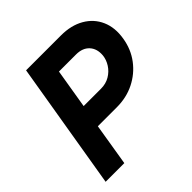

<svg xmlns="http://www.w3.org/2000/svg" viewBox="-184 -847 995 995"><g transform="rotate(-45 313.5 -350.0)"><path d="M34 0 151 -700H407Q481 -700 534 -669.5Q587 -639 611 -584.5Q635 -530 623 -459Q612 -392 573.5 -341Q535 -290 477 -261Q419 -232 348 -232H209L171 0ZM231 -358H358Q394 -358 422 -374.5Q450 -391 467 -417.5Q484 -444 487 -473Q491 -519 465.5 -547Q440 -575 392 -575H267Z"/></g></svg>

Font: Figtree
Style: Bold Italic
Weight: 700
Italic angle: -9.5°
Foundry: Erik Kennedy
Version: Version 2.001;gftools[0.9.30]